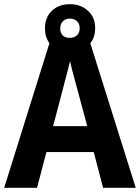

<svg xmlns="http://www.w3.org/2000/svg" viewBox="-20 -964 669 918"><path d="M473 -66 428 -237H202L157 -66H0L224 -782H404L629 -66ZM349 -540Q341 -569 331 -606Q321 -643 315 -672Q311 -654 304 -627.5Q297 -601 290.5 -577Q284 -553 281 -540L234 -361H397ZM314 -713Q261 -713 228 -744.5Q195 -776 195 -829Q195 -881 228 -912.5Q261 -944 314 -944Q366 -944 400.5 -912.5Q435 -881 435 -830Q435 -777 401 -745Q367 -713 314 -713ZM314 -783Q334 -783 347.5 -795Q361 -807 361 -829Q361 -850 348 -862.5Q335 -875 314 -875Q294 -875 281 -862.5Q268 -850 268 -829Q268 -807 279.5 -795Q291 -783 314 -783Z"/></svg>

Font: Noto Sans Malayalam UI SemiCondensed
Style: Bold
Weight: 700
Width: 4
Designer: Jelle Bosma - Monotype Design Team
Foundry: Monotype Imaging Inc.
Version: Version 2.104; ttfautohint (v1.8.4.7-5d5b)